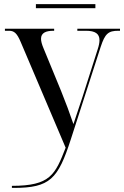

<svg xmlns="http://www.w3.org/2000/svg" viewBox="-20 -676 605 936"><path d="M155 -636H445V-656H155ZM38 230V240H47C224 240 263 196 325 4L471 -448C492 -512 508 -526 557 -526H565V-536H357V-526H399C445 -526 465 -511 465 -480C465 -468 462 -453 456 -435L383 -206C372 -172 355 -123 338 -71C323 -116 298 -183 278 -232L192 -441C184 -460 180 -475 180 -487C180 -516 204 -526 241 -526H244V-536H4V-526H24C49 -526 63 -514 81 -471L300 44C249 175 226 230 38 230Z"/></svg>

Font: Noto Serif Display
Style: Regular
Weight: 400
Designer: Monotype Design Team
Foundry: Monotype Imaging Inc.
Version: Version 2.009